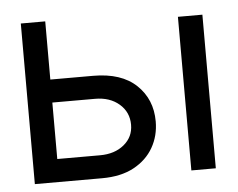

<svg xmlns="http://www.w3.org/2000/svg" viewBox="-44 -590 796 642"><g transform="rotate(-5 354.0 -269.5)"><path d="M119.1 -343.8H273.4Q368.2 -343.8 418.5 -295.9Q468.8 -248 468.8 -173.8Q468.8 -125.5 446.3 -86.2Q423.8 -46.9 380.4 -23.4Q336.9 0 273.4 0H47.9V-539.1H129.9V-77.1H273.4Q322.8 -77.1 354.2 -103Q385.7 -128.9 385.7 -169.9Q385.7 -212.4 354.2 -239.5Q322.8 -266.6 273.4 -266.6H119.1ZM573.2 0V-515.6H655.3V0Z"/></g></svg>

Font: Inter Display V
Style: Regular
Weight: 400
Designer: Rasmus Andersson
Foundry: rsms
Version: Version 3.015;git-src